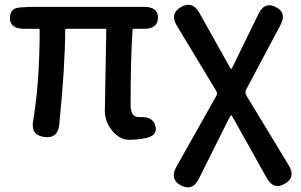

<svg xmlns="http://www.w3.org/2000/svg" viewBox="-20 -579 1273 813"><path d="M591 7Q558 13 525 13Q487 13 454 -27Q424 -64 424 -110Q424 -140 425 -170L430 -452Q430 -457 425 -457H261Q256 -457 256 -452Q256 -304 231 -52Q225 9 167 1Q110 -7 120 -66Q148 -230 148 -452Q148 -457 143 -457H83Q24 -457 22 -500Q21 -544 62 -547L72 -548Q103 -550 134 -550H589Q649 -550 649 -504Q649 -457 589 -457H547Q541 -457 541 -451Q533 -324 533 -134Q533 -81 571 -83Q628 -87 638 -45Q649 -3 591 7Z M822 178Q795 232 746 206Q697 180 727 127L896 -173Q902 -184 895 -195L729 -470Q698 -521 746 -549Q794 -577 824 -525L951 -298Q957 -287 959 -287Q961 -287 966 -298L1074 -519Q1100 -574 1148 -549Q1196 -525 1167 -472L1022 -199Q1016 -187 1023 -175L1202 120Q1234 172 1186 199Q1139 227 1109 174L967 -80Q961 -91 959 -91Q957 -91 951 -80Z"/></svg>

Font: Resource Han Rounded KR Medium
Style: Regular
Weight: 500
Designer: Cyano Hao (round all glyphs); Ryoko NISHIZUKA 西塚涼子 (kana, bopomofo & ideographs); Paul D. Hunt (Latin, Greek & Cyrillic)
Foundry: Cyano Hao
Version: 0.990